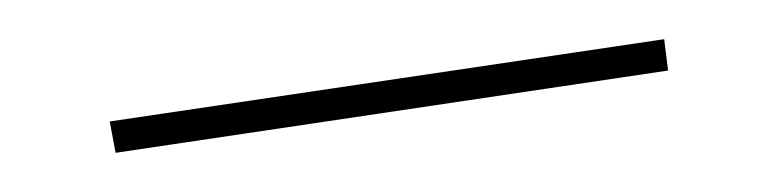

<svg xmlns="http://www.w3.org/2000/svg" viewBox="-20 -273 387 98"><path d="M36 -211 319 -253 321 -237 39 -195Z"/></svg>

Font: Ysabeau Thin
Style: Italic
Weight: 200
Italic angle: -12°
Designer: Christian Thalmann (Catharsis Fonts)
Version: Version 0.003